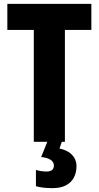

<svg xmlns="http://www.w3.org/2000/svg" viewBox="-20 -734 514 994"><path d="M316 0H155V-579H18V-714H453V-579H316ZM376 126Q376 161 361.5 187Q347 213 319.5 226.5Q292 240 252 240Q226 240 204.5 237.5Q183 235 166 230V146Q181 150 194.5 152Q208 154 220 154Q239 154 249 146.5Q259 139 259 123Q259 105 242 93.5Q225 82 193 79L225 0H300L288 35Q313 40 332.5 51.5Q352 63 364 82Q376 101 376 126Z"/></svg>

Font: Noto Sans Display Condensed ExtraBold
Style: Regular
Weight: 800
Width: 3
Designer: Monotype Design Team
Foundry: Monotype Imaging Inc.
Version: Version 2.003